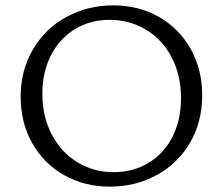

<svg xmlns="http://www.w3.org/2000/svg" viewBox="-20 -687 831 716"><path d="M57 -326Q57 -425 103 -503Q149 -581 228 -624Q307 -667 402 -667Q497 -667 572.5 -624Q648 -581 691 -504.5Q734 -428 734 -332Q734 -232 688.5 -154.5Q643 -77 564 -34Q485 9 390 9Q295 9 219 -34Q143 -77 100 -153.5Q57 -230 57 -326ZM655 -321Q655 -407 620 -473.5Q585 -540 524 -576.5Q463 -613 388 -613Q316 -613 259 -578Q202 -543 170 -480.5Q138 -418 138 -337Q138 -252 173 -185.5Q208 -119 268.5 -82Q329 -45 403 -45Q477 -45 534.5 -80Q592 -115 623.5 -177.5Q655 -240 655 -321Z"/></svg>

Font: LXGW Bright GB
Style: Regular
Weight: 400
Designer: Christian Thalmann (Catharsis Fonts)
Foundry: LXGW / Christian Thalmann (Catharsis Fonts) / Fontworks Inc.
Version: Version 5.510